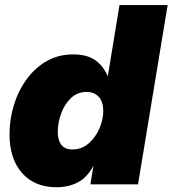

<svg xmlns="http://www.w3.org/2000/svg" viewBox="-20 -748 700 779"><path d="M210 11.7Q120.1 11.7 69.3 -46.1Q18.6 -104 18.6 -202.6Q18.6 -263.2 36.1 -321Q53.7 -378.9 87.4 -425.5Q121.1 -472.2 168.9 -499.8Q216.8 -527.3 277.3 -527.3Q331.1 -527.3 364.7 -504.9Q398.4 -482.4 417 -439H417.5L464.8 -727.5H660.2L540 0H346.7L358.9 -75.2H358.4Q334.5 -28.3 296.1 -8.3Q257.8 11.7 210 11.7ZM273.4 -141.6Q311.5 -141.6 339.6 -166Q367.7 -190.4 383.3 -226.6Q398.9 -262.7 398.9 -298.3Q398.9 -334.5 380.9 -354.7Q362.8 -375 332 -375Q293.5 -375 267.3 -349.6Q241.2 -324.2 227.8 -286.6Q214.4 -249 214.4 -212.9Q214.4 -179.2 229 -160.4Q243.7 -141.6 273.4 -141.6Z"/></svg>

Font: Inter Display Black
Style: Italic
Weight: 900
Italic angle: -9.39999°
Designer: Rasmus Andersson
Foundry: rsms
Version: Version 4.000;git-a52131595